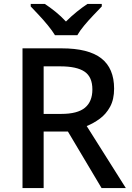

<svg xmlns="http://www.w3.org/2000/svg" viewBox="-20 -961 673 981"><path d="M295 -714Q432 -714 497.5 -663Q563 -612 563 -508Q563 -453 542.5 -415.5Q522 -378 490 -354.5Q458 -331 423 -317L623 0H499L327 -289H203V0H95V-714ZM288 -622H203V-379H293Q376 -379 414 -410.5Q452 -442 452 -504Q452 -568 412 -595Q372 -622 288 -622ZM261 -781Q247 -804 225 -831Q203 -858 179 -883.5Q155 -909 137 -928V-941H209Q235 -924 263.5 -901Q292 -878 317 -851Q344 -878 372.5 -901Q401 -924 427 -941H500V-928Q482 -909 457.5 -883.5Q433 -858 410.5 -831Q388 -804 375 -781Z"/></svg>

Font: Noto Sans Sinhala UI Medium
Style: Regular
Weight: 500
Designer: Jelle Bosma - Monotype Design Team
Foundry: Monotype Imaging Inc.
Version: Version 2.006; ttfautohint (v1.8.4.7-5d5b)